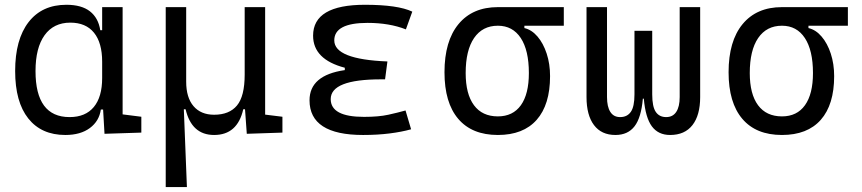

<svg xmlns="http://www.w3.org/2000/svg" viewBox="-20 -547 3556 792"><path d="M249.5 9.8Q150.9 9.8 96.7 -58.3Q42.5 -126.5 42.5 -253.9Q42.5 -384.3 97.9 -455.8Q153.3 -527.3 253.9 -527.3Q316.4 -527.3 351.1 -500.2Q385.7 -473.1 393.6 -422.4H401.4V-517.6H485.8V-75.2L563 -65.4V0L411.1 4.9L405.3 -95.2H396Q389.2 -47.4 350.6 -18.8Q312 9.8 249.5 9.8ZM401.4 -225.1V-292.5Q401.4 -370.6 367.7 -412.1Q334 -453.6 270 -453.6Q201.2 -453.6 163.8 -401.6Q126.5 -349.6 126.5 -253.9Q126.5 -64 267.1 -64Q332.5 -64 366.9 -105.5Q401.4 -147 401.4 -225.1Z M863.3 9.8Q770.5 9.8 745.6 -96.2H738.3L751 224.6H663.6V-517.6H748V-210Q748 -144.5 778.3 -109.1Q808.6 -73.7 863.3 -73.7Q925.8 -73.7 957.5 -111.8Q989.3 -149.9 989.3 -239.3V-517.6H1073.7V-74.2L1145 -65.4V0L998 4.9L990.7 -96.2H983.4Q959.5 9.8 863.3 9.8Z M1477.5 9.8Q1256.8 9.8 1256.8 -133.3Q1256.8 -236.8 1402.3 -257.8V-267.6Q1271.5 -301.8 1271.5 -399.9Q1271.5 -527.3 1485.4 -527.3Q1621.1 -527.3 1680.7 -499L1654.3 -425.8Q1585.9 -452.6 1496.1 -452.6Q1358.9 -452.6 1358.9 -380.4Q1358.9 -302.2 1578.1 -293.5L1568.4 -219.7H1551.8Q1344.2 -219.7 1344.2 -138.2Q1344.2 -64.9 1481.4 -64.9Q1542 -64.9 1581.8 -73.7Q1621.6 -82.5 1652.8 -91.3L1675.8 -13.7Q1637.2 -2.9 1587.4 3.4Q1537.6 9.8 1477.5 9.8Z M2033.7 9.8Q1926.8 9.8 1870.1 -56.9Q1813.5 -123.5 1813.5 -249Q1813.5 -377.4 1871.3 -447.5Q1929.2 -517.6 2033.7 -517.6H2305.7V-440.9H2143.1V-431.2Q2173.3 -424.3 2197.3 -396.2Q2221.2 -368.2 2235.1 -325.7Q2249 -283.2 2249 -232.9Q2249 -115.2 2193.8 -52.7Q2138.7 9.8 2033.7 9.8ZM2033.7 -66.9Q2095.7 -66.9 2128.7 -113Q2161.6 -159.2 2161.6 -245.6Q2161.6 -339.4 2128.2 -390.1Q2094.7 -440.9 2033.7 -440.9Q1970.2 -440.9 1935.5 -390.1Q1900.9 -339.4 1900.9 -245.6Q1900.9 -159.2 1935.1 -113Q1969.2 -66.9 2033.7 -66.9Z M2744.1 9.8Q2695.3 9.8 2668.9 -25.9Q2642.6 -61.5 2635.7 -140.1H2631.8Q2625 -61.5 2597.4 -25.9Q2569.8 9.8 2518.6 9.8Q2460.9 9.8 2430.2 -31Q2399.4 -71.8 2399.4 -146.5V-517.6H2483.9V-146.5Q2483.9 -106.9 2497.6 -85.4Q2511.2 -64 2538.1 -64Q2566.9 -64 2582 -85.4Q2597.2 -106.9 2597.2 -157.7V-419.9H2670.4V-157.7Q2670.4 -106.9 2685.1 -85.4Q2699.7 -64 2728 -64Q2755.4 -64 2769.5 -85.4Q2783.7 -106.9 2783.7 -146.5V-517.6H2868.2V-146.5Q2868.2 -71.8 2836.4 -31Q2804.7 9.8 2744.1 9.8Z M3205.6 9.8Q3098.6 9.8 3042 -56.9Q2985.4 -123.5 2985.4 -249Q2985.4 -377.4 3043.2 -447.5Q3101.1 -517.6 3205.6 -517.6H3477.5V-440.9H3314.9V-431.2Q3345.2 -424.3 3369.1 -396.2Q3393.1 -368.2 3407 -325.7Q3420.9 -283.2 3420.9 -232.9Q3420.9 -115.2 3365.7 -52.7Q3310.5 9.8 3205.6 9.8ZM3205.6 -66.9Q3267.6 -66.9 3300.5 -113Q3333.5 -159.2 3333.5 -245.6Q3333.5 -339.4 3300 -390.1Q3266.6 -440.9 3205.6 -440.9Q3142.1 -440.9 3107.4 -390.1Q3072.8 -339.4 3072.8 -245.6Q3072.8 -159.2 3106.9 -113Q3141.1 -66.9 3205.6 -66.9Z"/></svg>

Font: Cascadia Mono SemiLight
Style: Regular
Weight: 350
Monospace: yes
Designer: Aaron Bell
Foundry: Saja Typeworks
Version: Version 2404.023; ttfautohint (v1.8.4)